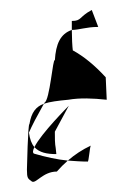

<svg xmlns="http://www.w3.org/2000/svg" viewBox="-20 -410 271 385"><path d="M34 -70C34 -52 36 -52 44 -46C52 -41 66 -66 94 -66C101 -74 108 -81 116 -88C95 -90 72 -95 48 -102C45 -104 46 -109 49 -115C43 -122 40 -131 38 -144C44 -158 54 -177 68 -202C52 -196 43 -185 39 -161C36 -163 34 -70 34 -70ZM116 -88C130 -87 143 -86 156 -86C158 -86 160 -115 162 -118C145 -110 130 -100 116 -88ZM49 -115C59 -104 74 -101 93 -101C91 -125 90 -112 90 -146L118 -198C118 -198 62 -142 49 -115ZM68 -202C80 -206 96 -208 117 -210C140 -214 166 -213 194 -210L192 -255C170 -279 148 -297 126 -309C125 -316 124 -335 124 -350C101 -342 92 -322 90 -289C86 -296 80 -208 69 -204C69 -203 68 -203 68 -202ZM124 -350C139 -350 153 -356 177 -356L164 -390C138 -376 144 -368 124 -368Z"/></svg>

Font: Arrow
Style: Regular
Weight: 400
Version: Version 0.23